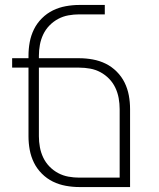

<svg xmlns="http://www.w3.org/2000/svg" viewBox="-20 -755 640 775"><path d="M505 0H300Q273 0 245.5 -5Q218 -10 193.5 -22Q169 -34 149 -54Q129 -74 117 -98.5Q105 -123 100 -150Q95 -177 95 -205V-482H29V-520H95V-530Q95 -558 100 -585Q105 -612 117 -636.5Q129 -661 149 -681Q169 -701 193.5 -713Q218 -725 245.5 -730Q273 -735 300 -735H403V-697H300Q278 -697 256 -693Q234 -689 214.5 -678.5Q195 -668 179.5 -652Q164 -636 154.5 -616Q145 -596 141 -574Q137 -552 137 -530V-520H300Q327 -520 354.5 -515Q382 -510 406.5 -498Q431 -486 451 -466Q471 -446 483 -421.5Q495 -397 500 -370Q505 -343 505 -315ZM300 -38H463V-315Q463 -337 459 -359Q455 -381 445.5 -401Q436 -421 420.5 -437Q405 -453 385.5 -463.5Q366 -474 344 -478Q322 -482 300 -482H137V-205Q137 -183 141 -161Q145 -139 154.5 -119Q164 -99 179.5 -83Q195 -67 214.5 -56.5Q234 -46 256 -42Q278 -38 300 -38Z"/></svg>

Font: Iosevka Extralight Extended
Style: Regular
Weight: 200
Width: 7
Monospace: yes
Designer: Belleve Invis
Foundry: Belleve Invis
Version: Version 32.5.0; ttfautohint (v1.8.4)